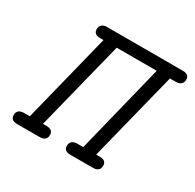

<svg xmlns="http://www.w3.org/2000/svg" viewBox="-137 -760 923 909"><g transform="rotate(30 325.0 -305.5)"><path d="M25.9 -28.8Q25.9 -62 64.9 -62H95.2L216.8 -548.8H198.2Q163.1 -548.8 163.1 -578.1Q163.1 -584 165 -590.6Q167 -597.2 175.5 -604Q184.1 -610.8 199.2 -610.8H615.2Q650.4 -610.8 649.9 -582Q649.9 -548.8 610.8 -548.8H580.1L458 -62H477.1Q513.2 -62 513.2 -33.2Q513.2 0 475.1 0H352.1Q316.9 0 316.9 -28.8Q316.9 -62 356 -62H387.2L507.8 -548.8H289.1L167 -62H186Q222.2 -62 222.2 -33.2Q222.2 0 184.1 0H61Q25.9 0 25.9 -28.8Z"/></g></svg>

Font: CMU Typewriter Text
Style: Italic
Weight: 500
Italic angle: -14.04°
Version: Version 0.7.0